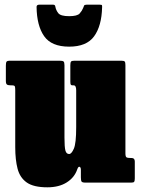

<svg xmlns="http://www.w3.org/2000/svg" viewBox="-20 -779 600 819"><path d="M45 -151V-394.5Q45 -406.5 43.2 -410.8Q41.5 -415 30 -415H26Q14 -415 9.5 -418.5Q5 -422 5 -434V-498.5Q5 -511.5 7.8 -515.8Q10.5 -520 23 -520H235Q247 -520 251 -516.8Q255 -513.5 255 -500.5V-192Q255 -151.5 259 -136.8Q263 -122 275 -122Q285 -122 295 -144.8Q305 -167.5 305 -237V-394Q305 -415 294 -415H289Q284.5 -415 282.2 -417.5Q280 -420 280 -431V-500Q280 -512 282.8 -516Q285.5 -520 297 -520H498Q509.5 -520 512.2 -516.2Q515 -512.5 515 -501V-125Q515 -110.5 519.8 -107.8Q524.5 -105 539 -105H541.5Q555 -105 555 -90V-18.5Q555 -7.5 552.5 -3.8Q550 0 539.5 0H345.5Q331.5 0 328.2 -4.2Q325 -8.5 325 -22.5V-54Q325 -65.5 319.5 -67.5Q314 -69.5 309.5 -56.5Q297.5 -21.5 264.5 -0.8Q231.5 20 182 20Q123.5 20 94.2 -0.5Q65 -21 55 -59.2Q45 -97.5 45 -151ZM275 -580Q199.5 -580 168.2 -624.8Q137 -669.5 136 -749.5Q136 -759 147.5 -759H207Q215 -759 216 -751Q218.5 -736 228.5 -723Q238.5 -710 275 -710Q309.5 -710 319.8 -721.5Q330 -733 334.5 -744.5Q337 -751.5 338.8 -755.2Q340.5 -759 349.5 -759H405.5Q413.5 -759 414.8 -756.8Q416 -754.5 415.5 -747Q413.5 -668.5 381.5 -624.2Q349.5 -580 275 -580Z"/></svg>

Font: Besley* Condensed Fatface
Style: Regular
Weight: 900
Width: 3
Designer: Owen Earl
Foundry: indestructible type*
Version: Version 3.000; ttfautohint (v1.8.3)